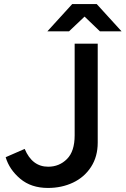

<svg xmlns="http://www.w3.org/2000/svg" viewBox="-20 -916 621 949"><path d="M8 -139 102 -180Q139 -92 218 -92Q273 -92 311 -130Q349 -168 349 -247V-700H463V-211Q463 -142 430 -91Q397 -40 341 -13.5Q285 13 217 13Q134 13 80 -32.5Q26 -78 8 -139ZM398 -834 321 -761H214L337 -896H458L581 -761H474Z"/></svg>

Font: Oak Sans SemiBold
Style: Regular
Weight: 600
Designer: Erik Kennedy, Walven
Foundry: Erik Kennedy, Walven
Version: Version 1.000